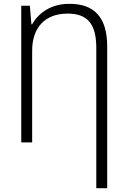

<svg xmlns="http://www.w3.org/2000/svg" viewBox="-20 -744 664 1003"><path d="M341 -724C254 -724 185 -683 148 -617H144L136 -714H91V0H148V-479C148 -601 216 -673 333 -673C437 -673 483 -619 483 -494V239H540V-501C540 -655 471 -725 341 -724Z"/></svg>

Font: Noto Sans SemiCondensed Light
Style: Regular
Weight: 300
Width: 4
Designer: Monotype Design Team
Foundry: Monotype Imaging Inc.
Version: Version 2.013